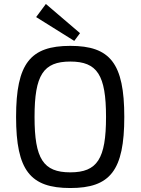

<svg xmlns="http://www.w3.org/2000/svg" viewBox="-20 -934 708 967"><path d="M383 -767 211 -914 162 -848 354 -728ZM334 -703C133 -703 61 -615 61 -345C61 -75 133 13 334 13C535 13 606 -75 606 -345C606 -615 535 -703 334 -703ZM334 -624C470 -624 514 -556 514 -345C514 -134 470 -66 334 -66C198 -66 154 -134 154 -345C154 -556 198 -624 334 -624Z"/></svg>

Font: SnT
Style: Regular
Weight: 400
Designer: Natanael Gama
Version: Version 1.001;PS 001.001;hotconv 1.0.70;makeotf.lib2.5.58329